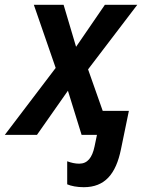

<svg xmlns="http://www.w3.org/2000/svg" viewBox="-66 -562 596 800"><path d="M283 218C371 218 417 163 438 60L471 -100H362L301 -273L506 -542H371L251 -367L199 -542H75L166 -279L-46 0H88L217 -184L274 0H338L328 48C318 96 298 120 264 120C247 120 230 116 214 110V206C230 213 255 218 283 218Z"/></svg>

Font: Noto Sans SemiCondensed SemiBold
Style: Italic
Weight: 600
Width: 4
Italic angle: -12°
Designer: Monotype Design Team
Foundry: Monotype Imaging Inc.
Version: Version 2.013